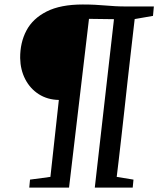

<svg xmlns="http://www.w3.org/2000/svg" viewBox="-20 -856 722 876"><path d="M113.5 0 117 -36.5 210 -49 248.5 -400Q196.5 -401 157 -426.2Q117.5 -451.5 95.2 -494.5Q73 -537.5 72 -591Q71.5 -661.5 100.5 -716.5Q129.5 -771.5 192.8 -803.5Q256 -835.5 357.5 -835.5Q388.5 -835.5 413.5 -834.2Q438.5 -833 460.5 -831Q482.5 -829 505.2 -827.8Q528 -826.5 554.5 -826.5H682L678 -783.5L594.5 -769Q592 -748.5 587.2 -706Q582.5 -663.5 575.8 -606.8Q569 -550 562 -485.5Q555 -421 547.8 -355.8Q540.5 -290.5 533.8 -230.8Q527 -171 521.5 -123.8Q516 -76.5 512.5 -49L589 -36.5L585.5 0H412.5L500 -768.5L386 -770L295 0Z"/></svg>

Font: Merriweather 20pt
Style: Italic
Weight: 400
Italic angle: -7.8°
Version: Version 2.101